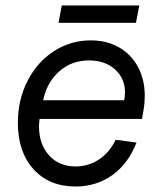

<svg xmlns="http://www.w3.org/2000/svg" viewBox="-20 -663 586 699"><path d="M45 -216Q45 -299 80 -368Q115 -437 176 -476.5Q237 -516 310 -516Q369 -516 413.5 -490.5Q458 -465 482.5 -419Q507 -373 507 -315Q507 -288 503 -265L497 -230H124Q122 -212 122 -203Q122 -138 158.5 -97.5Q195 -57 255 -57Q302 -57 340.5 -82.5Q379 -108 401 -154L477 -144Q447 -67 389 -25.5Q331 16 255 16Q159 16 102 -47Q45 -110 45 -216ZM435 -327Q435 -378 398.5 -410.5Q362 -443 304 -443Q241 -443 196 -403.5Q151 -364 137 -298H432Q435 -313 435 -327ZM487 -643 475 -580H193L205 -643Z"/></svg>

Font: MedMera Sans
Style: Italic
Weight: 400
Italic angle: -11°
Designer: Kasper Nordkvist
Foundry: UNCUT.wtf
Version: Version 1.300